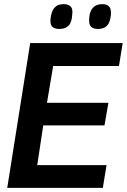

<svg xmlns="http://www.w3.org/2000/svg" viewBox="-20 -908 613 928"><path d="M15 0 126 -700H573L555 -589H237L207 -411H504L485 -302H189L160 -110H495L477 0ZM454 -768Q431 -768 420 -779Q409 -790 411 -818Q413 -854 429.5 -871Q446 -888 474 -888Q497 -888 507.5 -876.5Q518 -865 516 -837Q513 -800 497.5 -784Q482 -768 454 -768ZM267 -768Q244 -768 233 -778.5Q222 -789 224 -816Q228 -853 243 -870.5Q258 -888 287 -888Q310 -888 321.5 -876.5Q333 -865 329 -837Q327 -799 311 -783.5Q295 -768 267 -768Z"/></svg>

Font: Georama ExtraCondensed Thin SemiBold
Style: Italic
Weight: 600
Italic angle: -9°
Version: Version 1.001